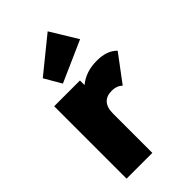

<svg xmlns="http://www.w3.org/2000/svg" viewBox="-232 -841 917 917"><g transform="rotate(-45 226.5 -382.0)"><path d="M51 0H225V-266C225 -320 251 -347 297 -347C322 -347 340 -339 352 -327L453 -462C429 -487 395 -499 349 -499C298 -499 258 -485 225 -458V-489H51ZM107 -622 157 -536 365 -628 282 -764Z"/></g></svg>

Font: MV Cash ExtraBold
Style: Regular
Weight: 800
Designer: Rodrigo Fuenzalida
Foundry: fragTYPE
Version: Version 1.100;Glyphs 3.1.2 (3151)